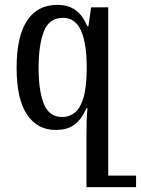

<svg xmlns="http://www.w3.org/2000/svg" viewBox="-20 -522 577 786"><path d="M353 -492H423V197H537V244H334V43Q334 9 334.5 -19Q335 -47 338 -79H334Q314 -34 285 -12Q256 10 208 10Q133 10 90.5 -53Q48 -116 48 -245Q48 -372 90.5 -437Q133 -502 214 -502Q260 -502 289.5 -480.5Q319 -459 337 -415H342ZM235 -43Q264 -43 286.5 -61Q309 -79 322 -123Q335 -167 335 -245Q335 -345 311.5 -397Q288 -449 238 -449Q181 -449 159.5 -393.5Q138 -338 138 -244Q138 -150 159.5 -96.5Q181 -43 235 -43Z"/></svg>

Font: Noto Serif Armenian Condensed Medium
Style: Regular
Weight: 500
Width: 3
Designer: Monotype Design Team
Foundry: Monotype Imaging Inc.
Version: Version 2.008; ttfautohint (v1.8.4.7-5d5b)